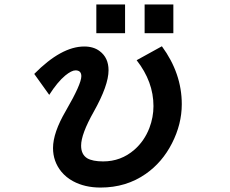

<svg xmlns="http://www.w3.org/2000/svg" viewBox="-20 -801 1040 868"><path d="M415.5 -650.9V-780.8H545.4V-650.9ZM633.8 -650.9V-780.8H763.7V-650.9ZM202.6 -372.1 134.8 -466.8Q257.3 -590.8 360.8 -590.8Q403.3 -590.8 430.7 -569.8Q470.7 -540 470.7 -483.4Q470.7 -415 403.8 -295.9Q346.7 -194.8 346.7 -142.6Q346.7 -102.5 374.5 -85.4Q398.9 -71.3 446.3 -71.3Q526.9 -71.3 587.4 -124Q632.3 -163.1 655.3 -222.2Q673.8 -271 673.8 -321.3Q673.8 -431.6 597.7 -528.8L711.9 -591.8Q801.8 -469.2 801.8 -330.1Q801.8 -239.7 757.3 -152.8Q713.4 -66.9 639.2 -15.1Q550.8 46.9 434.6 46.9Q363.3 46.9 310.1 18.1Q279.3 1.5 257.3 -24.9Q219.7 -71.3 219.7 -131.8Q219.7 -201.2 277.8 -300.3Q347.7 -420.9 347.7 -456.5Q347.7 -482.9 321.3 -482.9Q303.7 -482.9 274.9 -459.5Q239.7 -430.2 202.6 -372.1Z"/></svg>

Font: BIZ UDGothic
Style: Bold
Weight: 700
Monospace: yes
Designer: TypeBank Co., Ltd.
Foundry: Morisawa Inc.
Version: Version 1.05